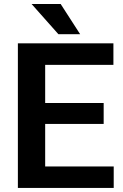

<svg xmlns="http://www.w3.org/2000/svg" viewBox="-20 -924 604 944"><path d="M539.1 -105.5V0H67.9V-710.9H537.6V-605H202.1V-417.5H489.7V-314.5H202.1V-105.5ZM278.3 -904.3 374 -755.9H267.1L135.3 -904.3Z"/></svg>

Font: Vazirmatn RD FD SemiBold
Style: Regular
Weight: 600
Designer: Saber Rastikerdar
Foundry: Saber Rastikerdar
Version: Version 33.003